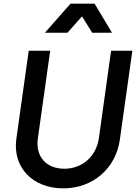

<svg xmlns="http://www.w3.org/2000/svg" viewBox="-20 -1024 752 1056"><path d="M328 12C492 12 617 -99 639 -255L708 -745H591L524 -265C509 -162 431 -96 334 -96C234 -96 175 -163 188 -261L256 -745H138L70 -261C48 -105 158 12 328 12ZM227 -844H351L431 -934L487 -844H596L500 -1004H368Z"/></svg>

Font: Mluvka SemiBold
Style: Italic
Weight: 600
Italic angle: -8°
Designer: Modified by Jiří Krblich, Original typeface by Gumpita Rahayu
Foundry: Gumpita Rahayu & Jiří Krblich
Version: Version 2.000;Glyphs 3.1.1 (3134)